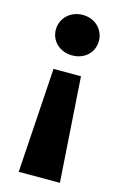

<svg xmlns="http://www.w3.org/2000/svg" viewBox="-110 -594 507 797"><g transform="rotate(15 143.5 -195.0)"><path d="M84 -296 55 154H232L202 -296ZM144 -544C90 -544 51 -505 51 -456C51 -408 90 -370 144 -370C198 -370 236 -408 236 -456C236 -505 198 -544 144 -544Z"/></g></svg>

Font: Montserrat-Alt1
Style: Bold
Weight: 700
Designer: Differentunic
Foundry: Differentunic
Version: Version 7.222